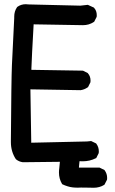

<svg xmlns="http://www.w3.org/2000/svg" viewBox="-20 -761 540 903"><path d="M138.2 -646.5Q129.4 -492.7 127.4 -432.6L370.1 -428.7L392.6 -417.5L393.6 -416Q405.8 -402.3 405.8 -381.8Q405.8 -378.9 405.3 -374L394 -351.1L392.1 -350.1Q377 -339.4 358.9 -336.9L123 -340.8L127 -89.8L389.2 -95.7L408.7 -97.7L432.1 -86.4L433.1 -85Q444.8 -69.3 444.8 -48.8Q444.8 -45.9 444.3 -41L432.6 -17.6L430.2 -16.6Q402.3 -2.4 368.7 -2.4Q361.3 -2.4 354 -2.9L351.1 27.3H448.2L471.2 38.6L472.2 40Q483.9 55.7 483.9 76.2Q483.9 79.1 483.4 84L471.7 106.9L470.2 108.4Q448.2 122.1 419.9 122.1Q418 122.1 402.8 121.6Q387.7 121.1 360.8 121.1Q352.5 121.6 345.9 121.6Q339.4 121.6 333.7 121.3Q328.1 121.1 322 120.4Q315.9 119.6 309.8 118.4Q303.7 117.2 297.9 115.2Q286.1 111.8 272.9 105.5L271.5 103.5Q257.3 79.6 257.3 50.3Q257.3 40.5 258.8 30.3L261.7 0L87.4 2Q68.8 -0.5 54.7 -12.2Q31.2 -47.9 31.2 -92.3Q31.2 -96.2 31.2 -99.6Q33.2 -387.7 36.1 -455.3Q39.1 -522.9 46.9 -675.8Q46.9 -679.2 46.9 -682.6Q46.9 -708 60.1 -727.1L61 -728L62 -729Q79.1 -741.2 101.6 -741.2Q107.4 -741.2 113.8 -740.2L357.9 -734.4L393.1 -738.3L421.9 -725.1L422.9 -723.6Q435.1 -710 435.1 -689.5Q435.1 -686.5 434.6 -681.6L422.9 -658.7Q409.7 -649.9 396.7 -646.2Q383.8 -642.6 370.1 -642.6Q345.2 -642.6 138.2 -646.5Z"/></svg>

Font: Bakudai
Style: Bold
Weight: 700
Version: Version 1.48